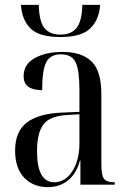

<svg xmlns="http://www.w3.org/2000/svg" viewBox="-20 -758 526 788"><path d="M228 -606Q141 -606 105.5 -641Q70 -676 66 -738H139Q141 -669 162.5 -642.5Q184 -616 228 -616Q272 -616 294 -643Q316 -670 318 -738H391Q387 -677 350.5 -641.5Q314 -606 228 -606ZM177 10Q116 10 79 -29Q42 -68 42 -140Q42 -218 90 -255Q138 -292 236 -296L306 -299V-389Q306 -469 290.5 -502Q275 -535 230 -535Q186 -535 169.5 -502Q153 -469 153 -388Q77 -388 77 -445Q77 -494 122.5 -519.5Q168 -545 237 -545Q315 -545 355.5 -506Q396 -467 396 -372V-83Q396 -38 407 -24Q418 -10 448 -10H451V0H310V-99H308Q293 -44 258.5 -17Q224 10 177 10ZM203 -10Q233 -10 256.5 -31Q280 -52 293 -88Q306 -124 306 -168V-289L255 -286Q184 -282 158 -247Q132 -212 132 -137Q132 -10 203 -10Z"/></svg>

Font: Noto Serif Display Condensed
Style: Regular
Weight: 400
Width: 3
Designer: Monotype Design Team
Foundry: Monotype Imaging Inc.
Version: Version 2.009